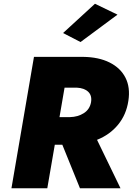

<svg xmlns="http://www.w3.org/2000/svg" viewBox="-20 -1003 707 1023"><path d="M606 -925 409 -779 316 -827 486 -983ZM161 -700H281H423Q506 -699 564 -670Q622 -641 648.5 -589Q675 -537 664 -466Q653 -392 609 -338.5Q565 -285 497 -258L622 0H406L312 -232H272L232 0H41ZM389 -536H324L297 -379H353Q395 -380 426.5 -400Q458 -420 465 -458Q471 -494 450 -514Q429 -534 389 -536Z"/></svg>

Font: Jost* Heavy
Style: Italic
Weight: 800
Italic angle: -10°
Version: Version 3.7